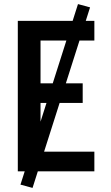

<svg xmlns="http://www.w3.org/2000/svg" viewBox="-20 -837 540 938"><path d="M67 0V-735H441V-639H178V-430H384V-334H178V-96H441V0ZM139 81 80 65 361 -817 420 -801Z"/></svg>

Font: Moesevka
Style: Bold
Weight: 700
Monospace: yes
Designer: Belleve Invis
Foundry: Belleve Invis
Version: Version 32.5.0; ttfautohint (v1.8.4)